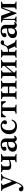

<svg xmlns="http://www.w3.org/2000/svg" viewBox="2534 -3058 734 5841"><g transform="rotate(-90 2900.5 -138.0)"><path d="M95 209Q52 209 26 189Q0 169 0 135Q0 108 17.5 89Q35 70 64 70Q90 70 102.5 82Q115 94 120.5 109.5Q126 125 131.5 137Q137 149 147 149Q162 149 177 133.5Q192 118 205 95.5Q218 73 228.5 50.5Q239 28 245 13Q249 0 244 -13L86 -382Q74 -411 61 -425.5Q48 -440 28 -440Q13 -440 13 -457Q13 -473 28 -473Q39 -473 68 -471.5Q97 -470 123 -470Q141 -470 162 -471Q183 -472 201.5 -472.5Q220 -473 227 -473Q242 -473 242 -457Q242 -440 227 -440Q203 -440 195 -429Q187 -418 192 -404Q195 -397 206.5 -368.5Q218 -340 233.5 -302Q249 -264 264.5 -226.5Q280 -189 291 -163Q296 -151 304.5 -151Q313 -151 318 -164Q326 -185 337.5 -213.5Q349 -242 360 -271.5Q371 -301 379.5 -323.5Q388 -346 391 -355Q404 -396 390.5 -418Q377 -440 339 -440Q324 -440 324 -457Q324 -473 339 -473Q350 -473 372 -471.5Q394 -470 420 -470Q446 -470 473.5 -471.5Q501 -473 512 -473Q527 -473 527 -457Q527 -440 512 -440Q488 -440 465 -420.5Q442 -401 424 -353Q421 -345 409 -314Q397 -283 380.5 -241Q364 -199 347.5 -156Q331 -113 318 -80Q305 -47 300 -36Q271 33 242.5 88.5Q214 144 179 176.5Q144 209 95 209Z M897 0Q882 0 882 -17Q882 -33 897 -33Q926 -33 939.5 -46.5Q953 -60 953 -92V-194Q953 -204 943 -199Q922 -189 881.5 -176Q841 -163 789 -163Q750 -163 719 -170.5Q688 -178 670.5 -201Q653 -224 653 -268V-382Q653 -412 641.5 -426Q630 -440 592 -440Q577 -440 577 -456Q577 -473 592 -473Q600 -473 618.5 -472.5Q637 -472 659 -471Q681 -470 698 -470Q716 -470 739 -471Q762 -472 782 -472.5Q802 -473 809 -473Q824 -473 824 -456Q824 -440 809 -440Q782 -440 771 -427Q760 -414 760 -382V-276Q760 -244 773.5 -227Q787 -210 826 -210Q872 -210 902 -217.5Q932 -225 942 -229Q953 -234 953 -246V-381Q953 -413 942.5 -426.5Q932 -440 905 -440Q889 -440 889 -456Q889 -473 905 -473Q912 -473 929.5 -472.5Q947 -472 968 -471Q989 -470 1006 -470Q1024 -470 1048 -471Q1072 -472 1093 -472.5Q1114 -473 1121 -473Q1137 -473 1137 -456Q1137 -440 1121 -440Q1084 -440 1072 -426.5Q1060 -413 1060 -383V-90Q1060 -60 1072 -46.5Q1084 -33 1121 -33Q1137 -33 1137 -17Q1137 0 1121 0Q1114 0 1093 -1Q1072 -2 1048 -2.5Q1024 -3 1006 -3Q989 -3 966 -2.5Q943 -2 924 -1Q905 0 897 0Z M1357 12Q1292 12 1249.5 -18Q1207 -48 1207 -118Q1207 -176 1242 -214Q1277 -252 1340.5 -271Q1404 -290 1489 -290Q1500 -290 1500 -301V-329Q1500 -383 1481 -414.5Q1462 -446 1420 -446Q1381 -446 1361 -431.5Q1341 -417 1351 -394Q1367 -360 1350 -333.5Q1333 -307 1292 -307Q1267 -307 1250 -323.5Q1233 -340 1233 -370Q1233 -400 1258 -426Q1283 -452 1326.5 -468.5Q1370 -485 1425 -485Q1516 -485 1562 -445Q1608 -405 1608 -335V-123Q1608 -83 1616.5 -71.5Q1625 -60 1638 -60Q1648 -60 1655.5 -63.5Q1663 -67 1667 -71Q1678 -82 1689 -70Q1694 -65 1693 -59Q1692 -53 1688 -47Q1674 -24 1653 -8.5Q1632 7 1603 7Q1571 7 1547 -7Q1523 -21 1511 -52Q1508 -60 1503.5 -59Q1499 -58 1495 -53Q1476 -26 1444 -7Q1412 12 1357 12ZM1406 -48Q1436 -48 1457 -64.5Q1478 -81 1489 -104Q1500 -127 1500 -148V-240Q1500 -255 1486 -255Q1412 -255 1368.5 -227.5Q1325 -200 1325 -135Q1325 -96 1340 -77.5Q1355 -59 1374.5 -53.5Q1394 -48 1406 -48Z M1979 12Q1914 12 1859.5 -12Q1805 -36 1772 -89.5Q1739 -143 1739 -229Q1739 -301 1769 -359Q1799 -417 1856 -451Q1913 -485 1994 -485Q2038 -485 2076 -468.5Q2114 -452 2138 -424Q2162 -396 2162 -359Q2162 -331 2143.5 -311.5Q2125 -292 2096 -292Q2067 -292 2052.5 -306.5Q2038 -321 2039 -344Q2040 -358 2045.5 -366.5Q2051 -375 2057 -385Q2063 -395 2063 -410Q2063 -421 2047 -434Q2031 -447 2001 -447Q1969 -447 1935.5 -426.5Q1902 -406 1879.5 -358.5Q1857 -311 1857 -229Q1857 -135 1898 -89Q1939 -43 2000 -43Q2040 -43 2070 -58Q2100 -73 2120 -95.5Q2140 -118 2149 -140Q2156 -157 2173 -149Q2188 -143 2181 -126Q2170 -97 2147.5 -65Q2125 -33 2085 -10.5Q2045 12 1979 12Z M2373 0Q2358 0 2358 -17Q2358 -33 2373 -33Q2412 -33 2428 -47.5Q2444 -62 2444 -92V-393Q2444 -417 2436.5 -426.5Q2429 -436 2406 -436Q2376 -436 2352.5 -419.5Q2329 -403 2313 -379.5Q2297 -356 2287 -335Q2282 -324 2266.5 -326Q2251 -328 2251 -341Q2251 -345 2251.5 -359.5Q2252 -374 2252.5 -393Q2253 -412 2253.5 -429Q2254 -446 2254 -453Q2254 -465 2259.5 -469Q2265 -473 2276 -473Q2278 -473 2296 -472.5Q2314 -472 2339 -471.5Q2364 -471 2387 -470.5Q2410 -470 2422 -470H2573Q2590 -470 2613.5 -470.5Q2637 -471 2660 -471.5Q2683 -472 2699.5 -472.5Q2716 -473 2718 -473Q2729 -473 2734.5 -469Q2740 -465 2740 -453Q2740 -446 2740.5 -429Q2741 -412 2741.5 -393Q2742 -374 2742.5 -359.5Q2743 -345 2743 -341Q2743 -328 2727.5 -326Q2712 -324 2707 -335Q2697 -356 2681 -379.5Q2665 -403 2642 -419.5Q2619 -436 2588 -436Q2566 -436 2558.5 -426.5Q2551 -417 2551 -393V-92Q2551 -62 2567 -47.5Q2583 -33 2622 -33Q2637 -33 2637 -17Q2637 0 2622 0Q2615 0 2591.5 -1Q2568 -2 2542 -2.5Q2516 -3 2498 -3Q2481 -3 2454 -2.5Q2427 -2 2404 -1Q2381 0 2373 0Z M2818 0Q2803 0 2803 -17Q2803 -33 2818 -33Q2856 -33 2867.5 -46.5Q2879 -60 2879 -90V-383Q2879 -413 2867.5 -427Q2856 -441 2818 -441Q2803 -441 2803 -457Q2803 -473 2818 -473Q2826 -473 2846.5 -472.5Q2867 -472 2891.5 -471.5Q2916 -471 2933 -471Q2959 -471 2990 -472Q3021 -473 3032 -473Q3047 -473 3047 -457Q3047 -441 3032 -441Q3005 -441 2995.5 -427Q2986 -413 2986 -381V-275Q2986 -264 2999 -264H3174Q3187 -264 3187 -275V-381Q3187 -413 3176.5 -427Q3166 -441 3139 -441Q3123 -441 3123 -457Q3123 -473 3139 -473Q3146 -473 3163.5 -472.5Q3181 -472 3202 -471.5Q3223 -471 3240 -471Q3258 -471 3281.5 -471.5Q3305 -472 3325 -472.5Q3345 -473 3352 -473Q3368 -473 3368 -457Q3368 -441 3352 -441Q3315 -441 3304.5 -427Q3294 -413 3294 -383V-90Q3294 -60 3306 -46.5Q3318 -33 3355 -33Q3371 -33 3371 -17Q3371 0 3355 0Q3348 0 3327 -1Q3306 -2 3282 -2.5Q3258 -3 3240 -3Q3223 -3 3202 -2.5Q3181 -2 3163.5 -1Q3146 0 3139 0Q3123 0 3123 -17Q3123 -33 3139 -33Q3166 -33 3176.5 -47Q3187 -61 3187 -92V-215Q3187 -225 3174 -225H2999Q2986 -225 2986 -215V-83Q2986 -56 2997 -44.5Q3008 -33 3032 -33Q3047 -33 3047 -17Q3047 0 3032 0Q3021 0 2990 -1.5Q2959 -3 2933 -3Q2916 -3 2891.5 -2.5Q2867 -2 2846.5 -1Q2826 0 2818 0Z M3447 0Q3431 0 3431 -17Q3431 -33 3447 -33Q3485 -33 3496.5 -46.5Q3508 -60 3508 -90V-383Q3508 -413 3496.5 -426.5Q3485 -440 3447 -440Q3431 -440 3431 -457Q3431 -473 3447 -473Q3454 -473 3475 -472.5Q3496 -472 3520.5 -471.5Q3545 -471 3562 -471Q3580 -471 3600.5 -471.5Q3621 -472 3638.5 -472.5Q3656 -473 3663 -473Q3679 -473 3679 -457Q3679 -440 3663 -440Q3636 -440 3625.5 -426.5Q3615 -413 3615 -381V-148Q3615 -142 3618 -141Q3621 -140 3625 -146Q3629 -151 3647 -172Q3665 -193 3691 -222.5Q3717 -252 3742.5 -282.5Q3768 -313 3787.5 -336Q3807 -359 3812 -366Q3814 -368 3815 -370Q3816 -372 3816 -376V-383Q3816 -415 3805 -427.5Q3794 -440 3767 -440Q3752 -440 3752 -457Q3752 -473 3767 -473Q3775 -473 3792.5 -472.5Q3810 -472 3831 -471.5Q3852 -471 3869 -471Q3887 -471 3911 -471.5Q3935 -472 3956 -472.5Q3977 -473 3984 -473Q3999 -473 3999 -457Q3999 -440 3984 -440Q3947 -440 3935 -426.5Q3923 -413 3923 -383V-90Q3923 -60 3935 -46.5Q3947 -33 3984 -33Q3999 -33 3999 -17Q3999 0 3984 0Q3977 0 3956 -1Q3935 -2 3911 -2.5Q3887 -3 3869 -3Q3852 -3 3831 -2.5Q3810 -2 3792.5 -1Q3775 0 3767 0Q3752 0 3752 -17Q3752 -33 3767 -33Q3794 -33 3805 -46.5Q3816 -60 3816 -92V-307Q3816 -314 3812.5 -315Q3809 -316 3804 -311Q3798 -304 3779.5 -282Q3761 -260 3735.5 -230.5Q3710 -201 3685.5 -171.5Q3661 -142 3643 -120.5Q3625 -99 3620 -93Q3617 -89 3616 -85Q3615 -81 3615 -79Q3615 -54 3627.5 -43.5Q3640 -33 3663 -33Q3679 -33 3679 -17Q3679 0 3663 0Q3656 0 3638.5 -1Q3621 -2 3600.5 -2.5Q3580 -3 3562 -3Q3545 -3 3520.5 -2.5Q3496 -2 3475 -1Q3454 0 3447 0Z M4074 0Q4059 0 4059 -17Q4059 -33 4074 -33Q4108 -33 4122 -45.5Q4136 -58 4136 -83V-390Q4136 -416 4128 -428Q4120 -440 4086 -440Q4071 -440 4071 -457Q4071 -473 4086 -473Q4094 -473 4113.5 -472.5Q4133 -472 4156.5 -471.5Q4180 -471 4197 -471Q4223 -471 4251.5 -472Q4280 -473 4291 -473Q4306 -473 4306 -457Q4306 -440 4291 -440Q4269 -440 4255.5 -430Q4242 -420 4242 -388V-272Q4242 -261 4254 -261Q4338 -261 4381.5 -295.5Q4425 -330 4444 -408Q4454 -448 4478 -466.5Q4502 -485 4530 -485Q4556 -485 4575 -470Q4594 -455 4594 -434Q4594 -408 4577.5 -394Q4561 -380 4537 -382Q4503 -385 4487 -379.5Q4471 -374 4462 -356Q4452 -336 4443 -320.5Q4434 -305 4425 -294Q4417 -284 4424 -267Q4429 -258 4441.5 -233Q4454 -208 4468.5 -178Q4483 -148 4495.5 -123.5Q4508 -99 4512 -90Q4526 -63 4549.5 -48Q4573 -33 4597 -33Q4613 -33 4613 -17Q4613 0 4597 0Q4590 0 4569 -1Q4548 -2 4524.5 -2.5Q4501 -3 4483 -3Q4466 -3 4443 -2.5Q4420 -2 4401 -1Q4382 0 4375 0Q4359 0 4359 -17Q4359 -33 4375 -33Q4397 -33 4402.5 -44Q4408 -55 4400 -74Q4398 -79 4388.5 -100.5Q4379 -122 4367 -148.5Q4355 -175 4345 -197.5Q4335 -220 4330 -228Q4323 -241 4312 -238Q4299 -235 4284.5 -234Q4270 -233 4254 -233Q4242 -233 4242 -222V-86Q4242 -54 4255.5 -43.5Q4269 -33 4291 -33Q4306 -33 4306 -17Q4306 0 4291 0Q4284 0 4266 -1Q4248 -2 4227.5 -2.5Q4207 -3 4190 -3Q4173 -3 4148.5 -2.5Q4124 -2 4103 -1Q4082 0 4074 0Z M4813 12Q4748 12 4705.5 -18Q4663 -48 4663 -118Q4663 -176 4698 -214Q4733 -252 4796.5 -271Q4860 -290 4945 -290Q4956 -290 4956 -301V-329Q4956 -383 4937 -414.5Q4918 -446 4876 -446Q4837 -446 4817 -431.5Q4797 -417 4807 -394Q4823 -360 4806 -333.5Q4789 -307 4748 -307Q4723 -307 4706 -323.5Q4689 -340 4689 -370Q4689 -400 4714 -426Q4739 -452 4782.5 -468.5Q4826 -485 4881 -485Q4972 -485 5018 -445Q5064 -405 5064 -335V-123Q5064 -83 5072.5 -71.5Q5081 -60 5094 -60Q5104 -60 5111.5 -63.5Q5119 -67 5123 -71Q5134 -82 5145 -70Q5150 -65 5149 -59Q5148 -53 5144 -47Q5130 -24 5109 -8.5Q5088 7 5059 7Q5027 7 5003 -7Q4979 -21 4967 -52Q4964 -60 4959.5 -59Q4955 -58 4951 -53Q4932 -26 4900 -7Q4868 12 4813 12ZM4862 -48Q4892 -48 4913 -64.5Q4934 -81 4945 -104Q4956 -127 4956 -148V-240Q4956 -255 4942 -255Q4868 -255 4824.5 -227.5Q4781 -200 4781 -135Q4781 -96 4796 -77.5Q4811 -59 4830.5 -53.5Q4850 -48 4862 -48Z M5150 0Q5135 0 5135 -17Q5135 -24 5139 -29.5Q5143 -35 5150 -35Q5185 -35 5199.5 -48.5Q5214 -62 5214 -90V-383Q5214 -408 5201 -424Q5188 -440 5153 -440Q5138 -440 5138 -457Q5138 -473 5153 -473Q5164 -473 5185 -472Q5206 -471 5232 -471H5321Q5333 -471 5339 -466.5Q5345 -462 5348 -454Q5350 -449 5359 -424.5Q5368 -400 5381 -365Q5394 -330 5408 -292Q5422 -254 5434.5 -220Q5447 -186 5455 -166Q5463 -186 5475 -219.5Q5487 -253 5501 -291Q5515 -329 5528 -363.5Q5541 -398 5550 -422Q5559 -446 5561 -451Q5568 -471 5590 -471H5648Q5666 -471 5687.5 -471.5Q5709 -472 5727.5 -472.5Q5746 -473 5753 -473Q5768 -473 5768 -457Q5768 -440 5753 -440Q5716 -440 5708 -426Q5700 -412 5700 -383V-90Q5700 -62 5709.5 -47.5Q5719 -33 5756 -33Q5771 -33 5771 -17Q5771 0 5756 0Q5749 0 5729.5 -1Q5710 -2 5688 -2.5Q5666 -3 5648 -3Q5622 -3 5591 -1.5Q5560 0 5549 0Q5534 0 5534 -17Q5534 -33 5549 -33Q5576 -33 5584.5 -47.5Q5593 -62 5593 -92V-427Q5593 -431 5590 -431Q5587 -431 5586 -428Q5586 -426 5575 -396Q5564 -366 5547 -320.5Q5530 -275 5510.5 -223.5Q5491 -172 5474 -125.5Q5457 -79 5445.5 -48Q5434 -17 5432 -13Q5427 -2 5418 -2Q5409 -2 5404 -13Q5403 -15 5392 -44.5Q5381 -74 5364 -119Q5347 -164 5328 -215Q5309 -266 5291.5 -311Q5274 -356 5263.5 -384.5Q5253 -413 5252 -414Q5251 -416 5248.5 -415.5Q5246 -415 5246 -412V-91Q5246 -62 5262 -47.5Q5278 -33 5301 -33Q5317 -33 5317 -17Q5317 0 5301 0Q5291 0 5274.5 -1.5Q5258 -3 5232 -3Q5206 -3 5183.5 -1.5Q5161 0 5150 0Z"/></g></svg>

Font: Zen Antique Soft
Style: Regular
Weight: 400
Designer: Yoshimichi Ohira
Foundry: Positype
Version: Version 1.001